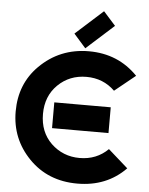

<svg xmlns="http://www.w3.org/2000/svg" viewBox="-64 -1033 847 1094"><g transform="rotate(5 360.0 -486.0)"><path d="M249 -439.9H571.8V-292.5H249Q249 -292.5 249 -439.9ZM419.4 9.8Q251 9.8 142.6 -101.6Q34.2 -212.9 34.2 -369.6Q34.2 -527.3 138.7 -631.8Q254.4 -747.1 420.9 -747.1Q588.4 -747.1 700.2 -631.3L582 -535.6Q515.6 -600.6 419.4 -600.6Q322.8 -600.6 256.3 -535.6Q190.4 -470.7 190.4 -368.7Q190.4 -265.6 256.8 -201.2Q324.7 -136.7 419.9 -136.7Q516.6 -136.7 582.5 -201.7L695.8 -101.6Q587.4 9.8 419.4 9.8ZM486.3 -981.9 555.7 -904.3 397.9 -762.2 329.1 -840.3Z"/></g></svg>

Font: Newest Shape
Style: Bold
Weight: 700
Designer: Wojciech Kalinowski "wmk69" (wmk69@o2.pl)
Foundry: Wojciech Kalinowski "wmk69" (wmk69@o2.pl)
Version: Version 1.0.0; 2022-02-24